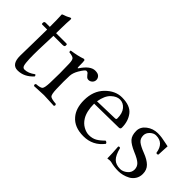

<svg xmlns="http://www.w3.org/2000/svg" viewBox="-22 -1033 1500 1500"><g transform="rotate(45 728.5 -282.5)"><path d="M46.9 -409.2H90.8Q90.8 -456.1 90.3 -485.6Q89.8 -515.1 88.9 -526.6Q87.9 -538.1 87.9 -540Q87.9 -544.9 92 -547.4Q96.2 -549.8 106.2 -553Q116.2 -556.2 121.1 -558.1Q127 -560.1 135 -564.5Q143.1 -568.8 148.9 -572Q154.8 -575.2 158.2 -575.2Q165 -575.2 165 -565.9Q162.1 -527.8 161.1 -465.8L160.2 -409.2H274.9Q281.7 -409.2 282.2 -402.8V-392.1Q282.2 -379.9 258.8 -379.9H160.2Q152.3 -198.7 154.8 -121.1Q156.7 -72.3 162.8 -52.7Q168.9 -33.2 187 -33.2Q227.1 -33.2 272 -66.9Q279.8 -64.9 282.2 -53.2Q226.1 9.8 152.8 9.8Q85.9 9.8 85.9 -85Q85.9 -110.8 88.4 -219.5Q90.8 -328.1 90.8 -379.9H35.2Q30.3 -379.9 29.8 -386.2V-395Q29.8 -409.2 46.9 -409.2Z M400.9 -312Q399.9 -351.1 388.9 -362.1Q377.9 -373 338.9 -377Q334 -384.8 336.9 -394Q407.7 -403.8 454.6 -420.9Q464.4 -420.9 466.8 -415Q469.7 -406.2 469.7 -348.1Q469.7 -335 474.1 -335.4Q475.6 -335.9 478 -338.9Q531.2 -418.9 584 -418.9Q614.7 -418.9 628.2 -405Q641.6 -391.1 641.6 -373Q641.6 -355 628.2 -342Q614.7 -329.1 596.7 -329.1Q591.8 -329.1 587.4 -330.6Q583 -332 579.8 -334Q576.7 -335.9 572.8 -340.6Q568.8 -345.2 567.4 -346.7Q565.9 -348.1 561.3 -353.5Q556.6 -358.9 556.6 -359.9Q549.8 -368.7 536.9 -368.9Q523.9 -369.1 493.7 -317.9Q472.7 -281.7 470.7 -249Q467.8 -186 470.7 -103Q472.7 -44.9 484.6 -33Q496.6 -21 548.8 -17.1Q560.1 -5.9 548.8 4.9Q530.8 4.9 493.9 2.4Q457 0 436 0Q415 0 381.3 2.4Q347.7 4.9 330.6 4.9Q319.3 -6.3 330.6 -17.1Q376.5 -20 387.7 -32.5Q398.9 -44.9 400.9 -103Q404.8 -207 400.9 -312Z M762.7 -258.8 956.1 -264.2Q970.2 -264.2 969.7 -276.9Q969.7 -334 943.4 -365Q917 -396 879.9 -396Q844.7 -396 809.8 -363.3Q774.9 -330.6 762.7 -258.8ZM1026.9 -88.9Q1043 -87.9 1046.9 -73.2Q983.9 9.8 879.9 9.8Q779.8 9.8 729 -50.8Q684.1 -102.5 684.1 -192.9Q684.1 -294.9 745.1 -356.9Q806.2 -418.9 879.9 -418.9Q970.7 -418.9 1008.3 -370.4Q1045.9 -321.8 1045.9 -251Q1045.9 -233.9 1027.8 -233.9L759.8 -230Q759.8 -145 790 -96.2Q811 -62 843 -44.4Q875 -26.9 903.8 -26.9Q941.9 -26.9 969.5 -42.5Q997.1 -58.1 1026.9 -88.9Z M1129.4 -126Q1139.2 -135.7 1148.4 -127Q1164.6 -63 1190.4 -38.1Q1216.3 -12.2 1263.7 -12.2Q1292.5 -12.2 1320.1 -34.2Q1347.7 -56.2 1347.7 -88.9Q1347.7 -119.6 1326.7 -140.4Q1305.7 -161.1 1247.6 -185.1Q1189.5 -210 1166 -236.1Q1142.6 -262.2 1142.6 -312Q1142.6 -356.9 1183.1 -387.9Q1223.6 -418.9 1277.3 -418.9Q1299.3 -418.9 1322.5 -415.5Q1345.7 -412.1 1369.6 -406.5Q1393.6 -400.9 1401.4 -399.9Q1401.4 -387.7 1398.9 -355.5Q1396.5 -323.2 1396.5 -304.2Q1385.3 -293 1375.5 -303.2Q1361.3 -397.5 1277.3 -397Q1252.4 -397 1229.5 -375.5Q1206.5 -354 1206.5 -326.2Q1206.5 -291 1230 -272Q1253.4 -252.9 1305.7 -232.9Q1360.8 -211.9 1389.2 -183.8Q1417.5 -155.8 1417.5 -110.8Q1417.5 -77.6 1401.4 -52.7Q1385.3 -27.8 1360.8 -14.9Q1336.4 -2 1312 3.9Q1287.6 9.8 1265.6 9.8Q1219.7 9.8 1178.7 -1Q1171.9 -2.9 1159.7 -2.9Q1150.9 -2.9 1135.3 0Q1135.3 -56.2 1129.4 -126Z"/></g></svg>

Font: Linux Libertine Display
Style: Regular
Weight: 400
Designer: Philipp H. Poll
Foundry: Philipp H. Poll
Version: Version 5.0.9